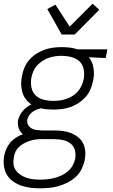

<svg xmlns="http://www.w3.org/2000/svg" viewBox="-39 -797 609 1039"><path d="M180 222Q152 222 125.5 219Q99 216 74.5 207Q50 198 29.5 183Q9 168 -3 146.5Q-15 125 -18 98Q-21 71 -16 44Q-12 25 -4 7Q4 -11 17.5 -26.5Q31 -42 48.5 -53Q66 -64 85 -71Q69 -84 62 -104Q55 -124 59 -147Q62 -160 68.5 -173Q75 -186 84.5 -197Q94 -208 106 -217Q118 -226 131 -232Q113 -244 100.5 -260.5Q88 -277 82 -297.5Q76 -318 75.5 -340.5Q75 -363 80 -386Q84 -409 93.5 -431.5Q103 -454 119.5 -473Q136 -492 157.5 -506Q179 -520 202 -528Q225 -536 248.5 -539Q272 -542 295 -542Q317 -542 338.5 -539.5Q360 -537 380 -530H542L533 -483L442 -487Q462 -462 467 -428.5Q472 -395 465 -360Q460 -337 451 -314.5Q442 -292 425 -273Q408 -254 387 -240Q366 -226 343 -218Q320 -210 296 -207Q272 -204 249 -204Q231 -204 214.5 -205.5Q198 -207 182 -211Q170 -208 158.5 -203.5Q147 -199 137 -191.5Q127 -184 119.5 -173.5Q112 -163 109 -151Q106 -136 112 -123.5Q118 -111 129.5 -103.5Q141 -96 155.5 -94Q170 -92 185 -91H255Q279 -91 302 -88Q325 -85 346 -76.5Q367 -68 384.5 -54Q402 -40 411.5 -20Q421 0 422.5 23.5Q424 47 419 71Q414 95 402 119Q390 143 370 161Q350 179 326 191Q302 203 278 210Q254 217 229 219.5Q204 222 180 222ZM250 -251Q267 -251 285 -253.5Q303 -256 320.5 -262Q338 -268 354 -278Q370 -288 382.5 -302.5Q395 -317 402.5 -334Q410 -351 414 -369Q418 -392 415 -415.5Q412 -439 399 -456Q386 -473 365 -482Q344 -491 321 -493L295 -495Q277 -495 259.5 -492.5Q242 -490 224.5 -484Q207 -478 191 -467.5Q175 -457 162 -443Q149 -429 141.5 -411.5Q134 -394 131 -377Q126 -350 131 -324Q136 -298 153.5 -281Q171 -264 197 -257.5Q223 -251 250 -251ZM180 175Q198 175 217.5 173Q237 171 256 166Q275 161 293.5 152.5Q312 144 328 130.5Q344 117 354 99Q364 81 368 62Q372 38 366 15.5Q360 -7 342.5 -20.5Q325 -34 302 -39Q279 -44 255 -44H182Q167 -44 151.5 -41.5Q136 -39 121.5 -34.5Q107 -30 92 -22Q77 -14 65 -3Q53 8 45.5 23Q38 38 36 53Q32 72 34 91Q36 110 46.5 124.5Q57 139 72 149Q87 159 104.5 165Q122 171 141 173Q160 175 180 175ZM295 -610 217 -748 261 -772 338 -653 462 -777 498 -744 365 -610Z"/></svg>

Font: Lode Dark
Style: Italic
Weight: 400
Italic angle: -11°
Monospace: yes
Designer: Belleve Invis
Foundry: Belleve Invis
Version: Version 29.2.0; ttfautohint (v1.8.3)